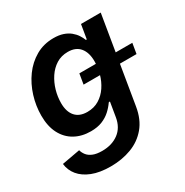

<svg xmlns="http://www.w3.org/2000/svg" viewBox="-173 -686 1005 1041"><g transform="rotate(-30 330.0 -165.0)"><path d="M225.1 214.4Q156.7 214.4 109.6 195.8Q62.5 177.2 36.4 145.3Q10.3 113.3 5.9 72.8L119.1 52.2Q123.5 69.3 135.3 84.5Q147 99.6 169.2 108.9Q191.4 118.2 226.6 118.2Q288.1 118.2 329.6 87.2Q371.1 56.2 380.9 -2.4L396 -93.3L388.2 -92.3Q372.1 -68.8 350.1 -48.8Q328.1 -28.8 298.1 -16.6Q268.1 -4.4 227.1 -4.4Q169.9 -4.4 126.7 -28.6Q83.5 -52.7 59.3 -99.1Q35.2 -145.5 35.2 -211.4Q35.2 -272.9 53.5 -332Q71.8 -391.1 106.4 -439Q141.1 -486.8 190.7 -515.4Q240.2 -543.9 302.2 -543.9Q335.9 -543.9 361.1 -535.4Q386.2 -526.9 403.8 -512.5Q421.4 -498 432.6 -481Q443.8 -463.9 450.2 -446.8L455.6 -447.8L470.2 -535.6H593.8L504.9 1Q492.7 75.7 453.1 122.8Q413.6 169.9 354.7 192.1Q295.9 214.4 225.1 214.4ZM262.7 -105Q304.7 -105 336.4 -124.5Q368.2 -144 389.6 -176Q411.1 -208 421.9 -246.8Q432.6 -285.6 432.6 -324.7Q432.6 -378.4 407.2 -409.4Q381.8 -440.4 332 -440.4Q291 -440.4 259.5 -420.7Q228 -400.9 206.3 -368.2Q184.6 -335.4 173.3 -296.1Q162.1 -256.8 162.1 -217.3Q162.1 -164.1 187.7 -134.5Q213.4 -105 262.7 -105ZM317.9 -243.7 328.6 -308.1H660.2L649.4 -243.7Z"/></g></svg>

Font: Inter 20pt SemiBold
Style: Italic
Weight: 600
Italic angle: -9.3988°
Version: Version 4.001;git-66647c0bb